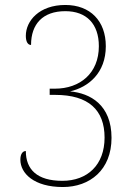

<svg xmlns="http://www.w3.org/2000/svg" viewBox="-20 -744 550 773"><path d="M233 9C342 9 429 -60 429 -189C429 -322 343 -369 262 -376C336 -393 406 -450 406 -558C406 -660 343 -724 243 -724C138 -724 84 -660 84 -600C84 -576 92 -563 105 -563C105 -647 152 -699 243 -699C328 -699 378 -648 378 -558C378 -449 302 -387 201 -387H180V-362H202C337 -362 401 -301 401 -190C401 -80 332 -16 231 -16C129 -16 84 -62 84 -136C72 -136 62 -125 62 -101C62 -46 117 9 233 9Z"/></svg>

Font: Noto Serif Thai SemiCondensed Thin
Style: Regular
Weight: 100
Width: 4
Designer: Monotype Design Team
Foundry: Monotype Imaging Inc.
Version: Version 2.002